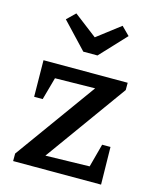

<svg xmlns="http://www.w3.org/2000/svg" viewBox="-111 -814 723 890"><g transform="rotate(15 250.0 -368.5)"><path d="M38 0V-36L318 -424L126 -421L96 -313H55L53 -488H457V-453L176 -63L387 -68L417 -180H457L460 0ZM221 -574 104 -698 144 -737 255 -652 366 -737 405 -698 289 -574Z"/></g></svg>

Font: Piazzolla 24pt SemiBold
Style: Regular
Weight: 600
Designer: Juan Pablo del Peral
Foundry: Huerta Tipografica
Version: Version 2.005